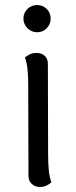

<svg xmlns="http://www.w3.org/2000/svg" viewBox="-20 -731 300 762"><path d="M127 -603Q105 -603 89 -619Q73 -635 73 -657Q73 -680 89 -695.5Q105 -711 127 -711Q150 -711 165.5 -695.5Q181 -680 181 -657Q181 -635 165.5 -619Q150 -603 127 -603ZM171 -114Q171 -85 173.5 -57Q176 -29 184 -7Q178 -2 166.5 4.5Q155 11 138 11Q119 11 106 -1Q93 -13 93 -33L92 -396Q92 -425 89.5 -453Q87 -481 79 -503Q85 -508 96.5 -514.5Q108 -521 125 -521Q145 -521 157.5 -509.5Q170 -498 170 -477Z"/></svg>

Font: Arima Thin
Style: Regular
Weight: 400
Version: Version 1.100